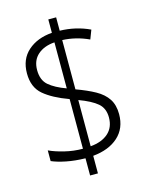

<svg xmlns="http://www.w3.org/2000/svg" viewBox="-121 -929 756 971"><g transform="rotate(-15 256.5 -443.5)"><path d="M228 -125Q174 -126 129 -135Q84 -144 54 -157V-213Q86 -198 133 -186.5Q180 -175 228 -175V-435Q145 -465 99 -504Q53 -543 53 -616Q53 -690 101.5 -733Q150 -776 228 -782V-852H269V-782Q353 -780 425 -746L407 -699Q340 -730 269 -733V-475Q327 -454 367.5 -431.5Q408 -409 429 -377Q450 -345 450 -297Q450 -223 401.5 -179Q353 -135 269 -127V-35H228ZM228 -732Q173 -728 140 -699Q107 -670 107 -619Q107 -566 138.5 -539Q170 -512 228 -491ZM269 -177Q328 -182 362 -212Q396 -242 396 -294Q396 -342 365 -368.5Q334 -395 269 -419Z"/></g></svg>

Font: Noto Sans Telugu UI SemiCondensed Light
Style: Regular
Weight: 300
Width: 4
Designer: Jelle Bosma - Monotype Design Team
Foundry: Monotype Imaging Inc.
Version: Version 2.005; ttfautohint (v1.8.4.7-5d5b)